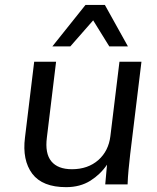

<svg xmlns="http://www.w3.org/2000/svg" viewBox="-20 -753 643 784"><path d="M250 11.2Q153.3 11.2 111.8 -43.5Q70.3 -99.1 82 -191.4L119.6 -501H209L171.4 -191.4Q163.1 -126.5 189.7 -94.2Q216.3 -62 273.9 -62Q338.9 -62 381.8 -99.6Q423.3 -136.7 430.7 -196.8L467.8 -501H557.6L511.7 -124Q507.8 -90.3 504.9 -59.6Q502 -28.8 501 0H409.7L417 -80.6Q390.6 -41.5 349.1 -15.1Q307.1 11.2 250 11.2ZM193.8 -563.5 329.1 -732.9H408.2L502.4 -563.5H426.3L360.4 -669.9L267.1 -563.5Z"/></svg>

Font: Ride
Style: Italic
Weight: 400
Version: Version 3.000